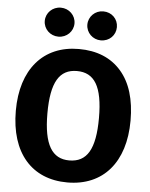

<svg xmlns="http://www.w3.org/2000/svg" viewBox="-61 -975 814 1042"><g transform="rotate(5 345.5 -454.0)"><path d="M228 -925C183 -925 147 -890 147 -846C147 -802 183 -767 228 -767C273 -767 309 -802 309 -846C309 -890 273 -925 228 -925ZM459 -925C415 -925 379 -890 379 -846C379 -802 415 -767 459 -767C506 -767 540 -802 540 -846C540 -890 506 -925 459 -925ZM345 -710C151 -710 33 -572 33 -347C33 -117 151 17 345 17C540 17 658 -120 658 -347C658 -462 631 -552 576 -615C521 -678 444 -710 345 -710ZM345 -590C440 -590 486 -519 486 -347C486 -175 441 -103 345 -103C252 -103 205 -176 205 -347C205 -518 250 -590 345 -590Z"/></g></svg>

Font: Fira Sans
Style: Bold
Weight: 700
Designer: Carrois Corporate & Edenspiekermann AG
Foundry: Carrois Corporate GbR & Edenspiekermann AG
Version: Version 4.203